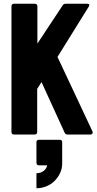

<svg xmlns="http://www.w3.org/2000/svg" viewBox="-20 -716 514 1022"><path d="M443 -696Q462 -696 452 -680L286 -413L472 -17Q475 -11 472 -5.5Q469 0 461 0H339Q328 0 324 -10L201 -279L178 -243V-14Q178 0 164 0H55Q41 0 41 -14V-682Q41 -696 55 -696H165Q179 -696 179 -682V-484L314 -688Q319 -696 329 -696ZM174 206Q196 206 212 194Q228 182 231 164H188Q174 164 174 150V41Q174 28 188 28H297Q311 28 311 41V154Q311 182 299.5 206Q288 230 269.5 248Q251 266 226 276Q201 286 174 286Z"/></svg>

Font: AL Dynamic
Style: Bold
Weight: 700
Version: Version 1.000; ttfautohint (v1.8.2) -l 8 -r 50 -G 200 -x 14 